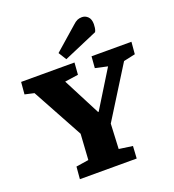

<svg xmlns="http://www.w3.org/2000/svg" viewBox="-166 -1080 1091 1207"><g transform="rotate(-20 380.0 -476.5)"><path d="M412 -358H416L569 -606L487 -624L493 -701H760L753 -620L675 -603L462 -262L454 -95L545 -82L540 0H160L167 -82L251 -95L262 -267L77 -606L15 -620L22 -701H379L373 -621L283 -608ZM458 -925Q475 -941 488.5 -947Q502 -953 520 -953Q542 -953 559 -936.5Q576 -920 576 -886Q576 -876 574 -861.5Q572 -847 566 -836L338 -738L305 -791Z"/></g></svg>

Font: Literata ExtraBold
Style: Italic
Weight: 800
Italic angle: -2°
Designer: Latin by Veronika Burian and Jose Scaglione. Greek by Irene Vlachou. Cyrillic by Vera Evstafieva
Foundry: TypeTogether
Version: Version 3.002